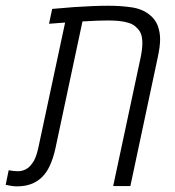

<svg xmlns="http://www.w3.org/2000/svg" viewBox="-64 -660 619 681"><path d="M-3.9 1Q-12.7 1 -22.7 -0.5Q-32.7 -2 -43.9 -4.4L-33.2 -56.2Q-15.1 -52.7 -1.5 -52.7Q14.6 -52.7 27.6 -59.6Q40.5 -66.4 49.8 -80.1Q57.6 -89.8 62.5 -103Q67.4 -116.2 71.3 -132.8L167 -580.1Q152.8 -579.1 138.7 -577.9Q124.5 -576.7 109.9 -575.7L121.1 -628.4Q162.6 -632.3 198 -634.8Q233.4 -637.2 263.7 -638.4Q293.9 -639.6 321.3 -639.6Q364.7 -639.6 402.8 -634Q440.9 -628.4 466.8 -607.4Q487.3 -591.3 495.6 -568.4Q503.9 -545.4 503.9 -521Q503.9 -507.3 501.7 -491.2Q499.5 -475.1 495.6 -457L398.4 0H337.4L435.1 -457.5Q440.9 -485.8 440.9 -507.3Q440.9 -527.3 435.8 -540.3Q430.7 -553.2 420.4 -562Q410.2 -573.2 393.3 -578.6Q376.5 -584 357.4 -585.7Q338.4 -587.4 320.8 -587.4Q305.2 -587.4 282 -586.7Q258.8 -585.9 228.5 -584L132.3 -132.3Q124.5 -98.1 113 -73Q101.6 -47.9 84.7 -31.5Q67.9 -15.1 45.9 -7.1Q23.9 1 -3.9 1Z"/></svg>

Font: Open Sans SemiCondensed Light
Style: Italic
Weight: 300
Width: 4
Italic angle: -12°
Designer: Monotype Design Team
Foundry: Monotype Imaging Inc.
Version: Version 3.000